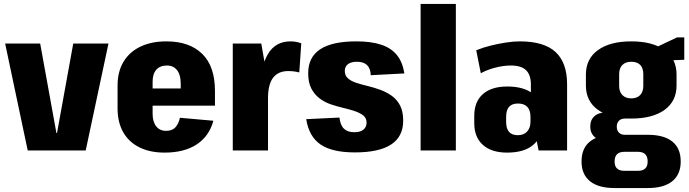

<svg xmlns="http://www.w3.org/2000/svg" viewBox="-20 -760 3483 970"><path d="M6 -540H183L265 -88H268L350 -540H528L413 0H120Z M811 11Q738 11 684.5 -15.5Q631 -42 602.5 -92Q574 -142 574 -212V-328Q574 -398 604 -448Q634 -498 689.5 -524.5Q745 -551 821 -551Q937 -551 1001.5 -488Q1066 -425 1066 -301V-226H719V-313H926L893 -278V-338Q893 -382 874.5 -405.5Q856 -429 823 -429Q789 -429 770 -408Q751 -387 751 -347V-186Q751 -145 769 -122Q787 -99 819 -99Q850 -99 866 -116.5Q882 -134 889 -165L1058 -150Q1037 -72 974 -30.5Q911 11 811 11Z M1156 -540H1300L1334 -346V0H1156ZM1295 -295Q1295 -421 1333 -486Q1371 -551 1448 -551Q1462 -551 1476 -548.5Q1490 -546 1502 -541L1492 -394Q1466 -401 1437 -401Q1385 -401 1359.5 -367Q1334 -333 1334 -264Z M1773 10Q1658 10 1599.5 -30Q1541 -70 1527 -158L1695 -166Q1699 -128 1717.5 -110Q1736 -92 1770 -92Q1800 -92 1816 -105Q1832 -118 1832 -140Q1832 -163 1816 -176Q1800 -189 1774 -198Q1748 -207 1716 -214.5Q1684 -222 1652.5 -232.5Q1621 -243 1595 -262.5Q1569 -282 1553 -312.5Q1537 -343 1537 -390Q1537 -471 1597.5 -511Q1658 -551 1780 -551Q1856 -551 1906.5 -534Q1957 -517 1985.5 -481.5Q2014 -446 2023 -389L1853 -380Q1852 -414 1834.5 -431Q1817 -448 1783 -448Q1754 -448 1738 -436Q1722 -424 1722 -401Q1722 -378 1738 -364Q1754 -350 1780 -341.5Q1806 -333 1837.5 -325.5Q1869 -318 1900.5 -306.5Q1932 -295 1958.5 -276.5Q1985 -258 2001 -227.5Q2017 -197 2017 -150Q2017 -70 1956 -30Q1895 10 1773 10Z M2283 -740V0H2105V-740Z M2662 -199V-334Q2662 -382 2637.5 -405.5Q2613 -429 2561 -429Q2524 -429 2483 -418.5Q2442 -408 2409 -390L2386 -506Q2420 -520 2458.5 -529.5Q2497 -539 2535 -545Q2573 -551 2606 -551Q2729 -551 2787 -497Q2845 -443 2845 -334V0H2701ZM2542 11Q2463 11 2419.5 -28Q2376 -67 2376 -138V-175Q2376 -246 2419.5 -284.5Q2463 -323 2543 -323Q2628 -323 2674 -285Q2720 -247 2720 -176V-139Q2720 -67 2674 -28Q2628 11 2542 11ZM2596 -77Q2626 -77 2643 -95.5Q2660 -114 2660 -145V-170Q2660 -203 2644 -220Q2628 -237 2597 -237Q2567 -237 2552 -220.5Q2537 -204 2537 -169V-144Q2537 -111 2551.5 -94Q2566 -77 2596 -77Z M3169 -161Q3062 -161 3001 -205Q2940 -249 2940 -328V-383Q2940 -463 3001 -507Q3062 -551 3169 -551Q3277 -551 3337.5 -507Q3398 -463 3398 -383V-328Q3398 -249 3337.5 -205Q3277 -161 3169 -161ZM3085 190Q3003 190 2960.5 155.5Q2918 121 2918 56Q2918 -11 2960.5 -45Q3003 -79 3084 -79H3253Q3334 -79 3376.5 -45Q3419 -11 3419 56Q3419 121 3376.5 155.5Q3334 190 3253 190ZM3203 103Q3252 103 3252 56Q3252 7 3203 7H3134Q3085 7 3085 56Q3085 103 3134 103ZM3043 -48Q3006 -48 2984 -68Q2962 -88 2962 -120Q2962 -154 2983 -173Q3004 -192 3044 -192H3169V-161H3137Q3117 -161 3106.5 -149.5Q3096 -138 3096 -120Q3096 -102 3106.5 -90.5Q3117 -79 3137 -79H3169V-48ZM3169 -263Q3198 -263 3214 -279.5Q3230 -296 3230 -326V-385Q3230 -416 3214.5 -432Q3199 -448 3169 -448Q3141 -448 3124.5 -432Q3108 -416 3108 -385V-326Q3108 -296 3124.5 -279.5Q3141 -263 3169 -263ZM3263 -506 3400 -571H3437V-458L3263 -451Z"/></svg>

Font: Pathway Extreme Condensed ExtraBold
Style: Regular
Weight: 800
Width: 3
Version: Version 1.001;gftools[0.9.26]